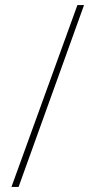

<svg xmlns="http://www.w3.org/2000/svg" viewBox="-20 -734 368 754"><path d="M310 -714 53 0H25L284 -714Z"/></svg>

Font: Noto Sans Lao Looped ExtraCondensed Thin
Style: Regular
Weight: 100
Width: 2
Designer: Mark Frömberg, Ben Mitchell
Foundry: The Fontpad Ltd
Version: Version 1.002; ttfautohint (v1.8.4.7-5d5b)